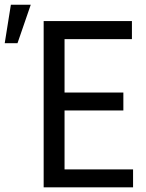

<svg xmlns="http://www.w3.org/2000/svg" viewBox="-110 -801 626 821"><path d="M417.5 -328.6V-405.3H166V-633.8H454.1V-710.9H76.7V0H459V-76.7H166V-328.6ZM-63.5 -780.8 -89.8 -616.2H-35.2L21.5 -780.8Z"/></svg>

Font: Roboto Condensed
Style: Regular
Weight: 400
Designer: Google
Version: Version 2.134; 2016